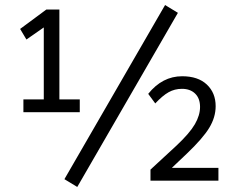

<svg xmlns="http://www.w3.org/2000/svg" viewBox="-20 -718 917 763"><path d="M60 0ZM687 -667 287 25 236 -6 636 -698ZM297 -323V-272H73V-323H154V-609L85 -561L60 -603L164 -680H216V-323ZM704 -415Q767 -415 802 -382Q837 -349 837 -296Q837 -252 811.5 -210Q786 -168 722 -107L664 -52V-51H848V0H578V-44L682 -140Q734 -189 754.5 -224.5Q775 -260 775 -293Q775 -327 755.5 -346Q736 -365 703 -365Q674 -365 650 -351.5Q626 -338 597 -307L569 -345Q625 -415 704 -415Z"/></svg>

Font: Martel Sans Light
Style: Regular
Weight: 300
Designer: Dan Reynolds and Mathieu Réguer
Foundry: Dan Reynolds and Mathieu Réguer
Version: Version 1.002; ttfautohint (v1.1) -l 5 -r 5 -G 72 -x 0 -D la